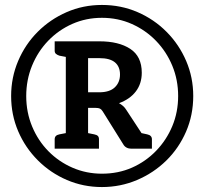

<svg xmlns="http://www.w3.org/2000/svg" viewBox="-20 -749 825 776"><path d="M201 -148V-186Q201 -194 205.5 -199Q210 -204 220 -206L246 -211V-519L220 -524Q211 -527 206 -531.5Q201 -536 201 -544V-582H382Q460 -582 506.5 -551.5Q553 -521 553 -455Q553 -411 529 -379.5Q505 -348 461 -332Q470 -327 477.5 -320.5Q485 -314 491 -304L552 -211L575 -206Q594 -202 594 -186V-148H511Q500 -148 491.5 -152.5Q483 -157 478 -166L395 -299Q390 -307 384 -310Q378 -313 366 -313H336V-211L361 -206Q371 -204 375.5 -199.5Q380 -195 380 -186V-148ZM336 -376H381Q423 -376 444 -396Q465 -416 465 -448Q465 -480 444.5 -497Q424 -514 382 -514H336ZM392 7Q317 7 250.5 -21.5Q184 -50 133 -101Q82 -152 53.5 -218.5Q25 -285 25 -361Q25 -436 53.5 -503Q82 -570 132.5 -620.5Q183 -671 249.5 -700Q316 -729 392 -729Q469 -729 536 -700Q603 -671 653.5 -620Q704 -569 732.5 -502.5Q761 -436 761 -361Q761 -284 732 -217Q703 -150 652 -100Q601 -50 534 -21.5Q467 7 392 7ZM392 -47Q458 -47 513.5 -71.5Q569 -96 611 -139.5Q653 -183 676.5 -239.5Q700 -296 700 -361Q700 -426 676.5 -483Q653 -540 611 -583.5Q569 -627 513 -652Q457 -677 392 -677Q328 -677 272.5 -652.5Q217 -628 175 -584.5Q133 -541 109.5 -483.5Q86 -426 86 -361Q86 -295 110 -237.5Q134 -180 176 -137.5Q218 -95 273.5 -71Q329 -47 392 -47Z"/></svg>

Font: Aleo SemiBold
Style: Regular
Weight: 600
Designer: Alessio Laiso
Foundry: Alessio Laiso
Version: Version 2.001;gftools[0.9.29]